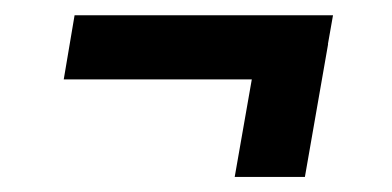

<svg xmlns="http://www.w3.org/2000/svg" viewBox="-20 -413 510 250"><path d="M413.6 -393.1 398.9 -309.6H63L77.1 -393.1ZM407.2 -355.5 377 -182.6H285.6L315.9 -355.5Z"/></svg>

Font: Roboto Condensed
Style: Bold Italic
Weight: 700
Italic angle: -12°
Designer: Christian Robertson
Foundry: Google
Version: Version 3.0